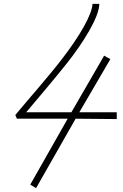

<svg xmlns="http://www.w3.org/2000/svg" viewBox="-20 -720 632 990"><path d="M166 250 370 -108 582 -106V-141H389L549 -415L517 -433L348 -141H115C179 -217 260 -312 326 -395C409 -500 492 -632 492 -700H457C455 -646 392 -535 299 -415C226 -320 130 -213 59 -127L67 -108H329L136 232Z"/></svg>

Font: Louise
Style: Regular
Weight: 400
Designer: Ange Degheest & Luna Delabre & Camille Depalle
Foundry: Velvetyne Type Foundry
Version: Version 1.000;FEAKit 1.0